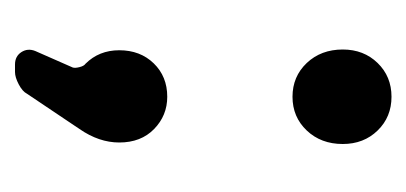

<svg xmlns="http://www.w3.org/2000/svg" viewBox="-163 -297 542 256"><g transform="rotate(90 108.0 -169.0)"><path d="M46 -355Q46 -383 64 -401.5Q82 -420 109 -420Q136 -420 154 -401.5Q172 -383 172 -355Q172 -326 154 -307Q136 -288 109 -288Q82 -288 64 -307Q46 -326 46 -355ZM109 -121Q134 -121 152 -103.5Q170 -86 170 -57Q170 -30 152 -4L105 66Q102 72 92.5 77Q83 82 76 82H66Q55 82 49.5 73.5Q44 65 48 55L70 5Q71 2 69.5 -4Q68 -10 65 -12Q47 -30 47 -57Q47 -85 64.5 -103Q82 -121 109 -121Z"/></g></svg>

Font: Trueno
Style: Round
Weight: 400
Designer: Julieta Ulanovsky, Jasper
Foundry: Julieta Ulanovsky, Cannot Into Space Fonts
Version: Version 3.001